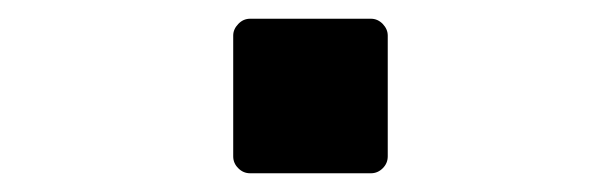

<svg xmlns="http://www.w3.org/2000/svg" viewBox="-20 -435 658 205"><path d="M247.1 -250Q239.7 -250 234.4 -255.4Q229 -260.7 229 -268.1V-397Q229 -403.8 234.4 -409.4Q239.7 -415 247.1 -415H376Q383.3 -415 388.7 -409.4Q394 -403.8 394 -397V-268.1Q394 -260.7 388.7 -255.4Q383.3 -250 376 -250Z"/></svg>

Font: Fragment Mono
Style: Bold
Weight: 700
Designer: Wei Huang based on Nimbus Sans by URW Studio, based on Helvetica by Max Miedinger.
Foundry: Wei Huang
Version: Version 1.011